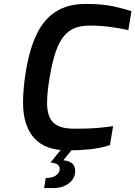

<svg xmlns="http://www.w3.org/2000/svg" viewBox="-20 -764 693 983"><path d="M329 6Q210 6 154 -58Q98 -122 98 -238Q98 -274 101.5 -313Q105 -352 111 -390Q129 -506 166 -585Q203 -664 265 -704Q327 -744 419 -744Q503 -744 560 -731.5Q617 -719 653 -707L637 -610Q592 -620 542 -626.5Q492 -633 440 -633Q397 -633 364.5 -621Q332 -609 307.5 -579.5Q283 -550 265 -498Q247 -446 234 -366Q228 -332 224.5 -298Q221 -264 221 -237Q221 -168 252.5 -136.5Q284 -105 362 -105Q431 -105 474 -108.5Q517 -112 559 -118L543 -21Q494 -5 437.5 0.5Q381 6 329 6ZM206 199 214 148 234 146Q253 143 264.5 135.5Q276 128 281 118Q286 108 286 101Q286 89 276.5 80Q267 71 239 68L291 56Q325 56 345 69.5Q365 83 365 114Q365 134 352.5 153.5Q340 173 314.5 186Q289 199 249 199ZM239 68 303 -12H360L295 68Z"/></svg>

Font: Exo Thin SemiBold
Style: Italic
Weight: 600
Italic angle: -9°
Version: Version 2.000